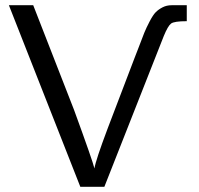

<svg xmlns="http://www.w3.org/2000/svg" viewBox="-20 -714 762 734"><path d="M14 -694H107L263 -294Q335 -97 341 -70Q346 -102 392 -224L495 -494Q500 -506 509 -530Q524 -570 531.5 -588.5Q539 -607 552 -632Q565 -657 575.5 -667.5Q586 -678 601.5 -686Q617 -694 636 -694H694V-633Q646 -633 634 -624Q622 -615 606 -576L379 0H287Z"/></svg>

Font: CMU Sans Serif
Style: Medium
Weight: 500
Version: Version 0.7.0